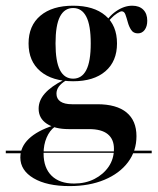

<svg xmlns="http://www.w3.org/2000/svg" viewBox="-53 -447 542 660"><path d="M56.5 78.2V73.4H373.4L371.8 78.2ZM-33.1 79.8V71H56.5V79.8ZM371.8 79.8 374.2 71H468.5V79.8ZM186.3 192.7Q108.1 192.7 62.5 165.7Q16.9 138.7 16.9 94.4Q16.9 58.1 46 30.2Q75 2.4 129.8 -15.3L135.5 -11.3Q117.7 1.6 107.3 25.8Q96.8 50 96.8 80.6Q96.8 129.8 124.2 156.9Q151.6 183.9 201.6 183.9Q241.1 183.9 271.8 168.1Q302.4 152.4 320.6 125.8Q338.7 99.2 338.7 64.5Q338.7 31.5 317.3 14.1Q296 -3.2 253.2 -3.2H183.1Q135.5 -3.2 107.7 -21.8Q79.8 -40.3 79.8 -73.4Q79.8 -101.6 101.2 -125.8Q122.6 -150 165.3 -171.8L173.4 -170.2Q156.5 -159.7 148.8 -148.8Q141.1 -137.9 141.1 -125Q141.1 -107.3 154.8 -98Q168.5 -88.7 194.4 -88.7H281.5Q347.6 -88.7 381.9 -60.5Q416.1 -32.3 416.1 21Q416.1 71.8 387.1 110.5Q358.1 149.2 306 171Q254 192.7 186.3 192.7ZM198.4 -167.7Q126.6 -167.7 85.9 -202Q45.2 -236.3 45.2 -297.6Q45.2 -358.9 85.9 -393.1Q126.6 -427.4 198.4 -427.4Q269.4 -427.4 309.3 -393.5Q349.2 -359.7 349.2 -297.6Q349.2 -236.3 309.3 -202Q269.4 -167.7 198.4 -167.7ZM198.4 -176.6Q228.2 -176.6 243.5 -206Q258.9 -235.5 258.9 -297.6Q258.9 -360.5 243.5 -389.9Q228.2 -419.4 198.4 -419.4Q168.5 -419.4 153.2 -389.9Q137.9 -360.5 137.9 -297.6Q137.9 -235.5 153.2 -206Q168.5 -176.6 198.4 -176.6ZM421 -332.3Q405.6 -332.3 398 -344Q390.3 -355.6 386.3 -370.6Q382.3 -385.5 378.2 -396.8Q374.2 -408.1 365.3 -408.1Q360.5 -408.1 349.6 -401.2Q338.7 -394.4 327.4 -382.3Q316.1 -370.2 309.7 -353.2L304.8 -358.9Q317.7 -388.7 345.6 -408.1Q373.4 -427.4 401.6 -427.4Q425.8 -427.4 439.5 -413.7Q453.2 -400 453.2 -375.8Q453.2 -356.5 444.4 -344.4Q435.5 -332.3 421 -332.3Z"/></svg>

Font: Playfair 144pt SemiCondensed SemiBold
Style: Regular
Weight: 600
Width: 4
Designer: Claus Eggers Sørensen
Foundry: Claus Eggers Sørensen
Version: Version 2.203